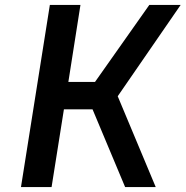

<svg xmlns="http://www.w3.org/2000/svg" viewBox="-20 -758 752 778"><path d="M182 -738H306L257 -426H365L585 -738H712L457 -368L611 0H487L355 -315H239L189 0H65Z"/></svg>

Font: Exo SemiBold
Style: Italic
Weight: 600
Italic angle: -9°
Designer: Natanael Gama
Foundry: Natanael Gama
Version: Version 1.500; ttfautohint (v1.6)